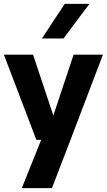

<svg xmlns="http://www.w3.org/2000/svg" viewBox="-30 -724 553 994"><path d="M433.1 -704.1 298.8 -524.9H187L305.2 -704.1ZM238.8 250H83L183.1 0H158.2L-9.8 -440.9H141.1L246.1 -126L351.1 -440.9H502.9L335 0Z"/></svg>

Font: Glacial Indifference
Style: Bold
Weight: 700
Version: Version 1.001